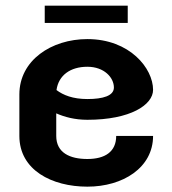

<svg xmlns="http://www.w3.org/2000/svg" viewBox="-20 -658 623 694"><path d="M141.7 -637.5V-575H441.7V-637.5ZM295.8 -516.7C165.8 -516.7 50 -440 50 -316.7V-166.7C50 -43.3 167.5 16.7 295.8 16.7C424.2 16.7 533.3 -51.7 533.3 -166.7H400C400 -109.2 359.2 -83.3 295.8 -83.3C232.5 -83.3 183.3 -105.8 183.3 -166.7V-248.3C213.3 -235 250.8 -225 295.8 -225C451.7 -225 533.3 -279.2 533.3 -333.3C533.3 -410.8 449.2 -516.7 295.8 -516.7ZM184.2 -332.5C191.7 -385.8 234.2 -416.7 295.8 -416.7C356.7 -416.7 391.7 -377.5 391.7 -341.7C391.7 -311.7 352.5 -300 295.8 -300C243.3 -300 208.3 -314.2 184.2 -332.5Z"/></svg>

Font: BoonHome
Style: Bold
Weight: 700
Designer: Sungsit Sawaiwan
Foundry: Sungsit Sawaiwan
Version: Version 0.2